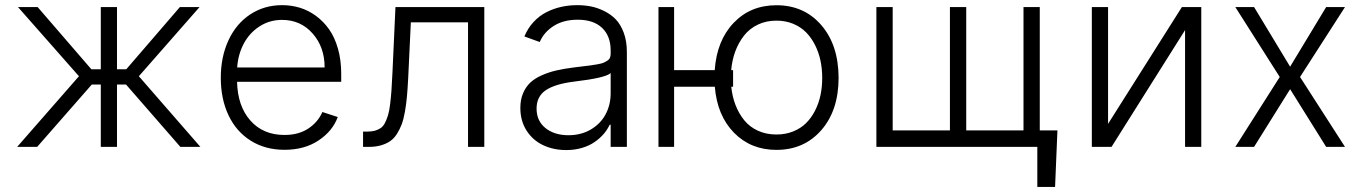

<svg xmlns="http://www.w3.org/2000/svg" viewBox="-20 -573 5316 749"><path d="M46.9 0 288 -275.6 50.1 -545.5H126.8L336.3 -302.9H373.2V-545.5H436.4V-302.9H472.7L681.8 -545.5H758.5L521.7 -275.6L761.7 0H683.6L471.6 -243.3H436.4V0H373.2V-243.3H338.1L125 0Z M1089.8 11.4Q1014.6 11.4 957.9 -24.3Q901.3 -60 871.3 -123.6Q841.3 -187.1 841.3 -269.5Q841.3 -351.2 871.3 -415.8Q901.3 -480.5 956 -516.7Q1010.7 -552.9 1080.3 -552.9Q1116.5 -552.9 1149.9 -542.8Q1183.2 -532.7 1212.7 -511Q1242.2 -489.3 1264 -458.3Q1285.9 -427.2 1298.5 -382.8Q1311.1 -338.4 1311.1 -285.2V-253.9H904.8Q907 -159.1 956.7 -102.8Q1006.4 -46.5 1089.8 -46.5Q1144.9 -46.5 1182.7 -71.6Q1220.5 -96.6 1237.6 -136L1297.6 -116.5Q1277.7 -61.8 1222.8 -25.2Q1168 11.4 1089.8 11.4ZM905.2 -309.7H1246.4Q1246.4 -389.2 1199.6 -442.3Q1152.7 -495.4 1080.3 -495.4Q1031.6 -495.4 992.4 -470Q953.1 -444.6 930.9 -402.7Q908.7 -360.8 905.2 -309.7Z M1396.3 0V-59.7H1413.4Q1430.4 -59.7 1442.8 -63.2Q1455.3 -66.8 1465.2 -73.5Q1475.1 -80.3 1481.9 -93.8Q1488.6 -107.2 1493.6 -123.2Q1498.6 -139.2 1501.8 -165.7Q1505 -192.1 1507.1 -220.2Q1509.2 -248.2 1511 -290.1L1522.7 -545.5H1869.3V0H1805.8V-485.8H1582.7L1572.4 -268.8Q1570.3 -228 1567.6 -197.8Q1565 -167.6 1559.8 -138.1Q1554.7 -108.7 1547.1 -88.2Q1539.4 -67.8 1528.1 -50.1Q1516.7 -32.3 1501.4 -22Q1486.2 -11.7 1465.6 -5.9Q1445 0 1419 0Z M2189.3 12.4Q2139.2 12.4 2098.9 -6.6Q2058.6 -25.6 2034.3 -63.4Q2009.9 -101.2 2009.9 -152.3Q2009.9 -183.9 2020.2 -208.6Q2030.5 -233.3 2047.9 -250Q2065.3 -266.7 2092.7 -278.9Q2120 -291.2 2150 -298.1Q2180 -305 2219.5 -310Q2229.8 -311.4 2248.9 -313.6Q2272.4 -316.4 2283.2 -317.8Q2294 -319.2 2310.2 -322.1Q2326.3 -324.9 2333.5 -327.9Q2340.6 -331 2348.5 -335.9Q2356.5 -340.9 2359.4 -347.7Q2362.2 -354.4 2362.2 -363.3V-376.1Q2362.2 -432.5 2328.7 -464.3Q2295.1 -496.1 2233.7 -496.1Q2177.9 -496.1 2139.7 -471.6Q2101.6 -447.1 2085.6 -409.1L2025.6 -430.8Q2039.1 -463.1 2061.4 -487.2Q2083.8 -511.4 2111.5 -525.4Q2139.2 -539.4 2169.2 -546.2Q2199.2 -552.9 2231.9 -552.9Q2258.9 -552.9 2284.3 -548.1Q2309.7 -543.3 2335.9 -530.5Q2362.2 -517.8 2381.6 -498Q2400.9 -478.3 2413.2 -445.5Q2425.4 -412.6 2425.4 -370.4V0H2362.2V-86.3H2358.3Q2349.4 -67.1 2334.9 -50.2Q2320.3 -33.4 2299.7 -19Q2279.1 -4.6 2250.5 3.9Q2221.9 12.4 2189.3 12.4ZM2197.8 -45.5Q2246.8 -45.5 2284.8 -67.8Q2322.8 -90.2 2342.5 -127.1Q2362.2 -164.1 2362.2 -209.2V-288Q2343 -269.2 2219.5 -254.6Q2146.3 -245.7 2109.7 -221.4Q2073.2 -197.1 2073.2 -149.5Q2073.2 -101.2 2108 -73.3Q2142.8 -45.5 2197.8 -45.5Z M2609.7 -545.5V-299.4H2768.1Q2776.3 -415.1 2842 -483.8Q2907.7 -552.6 3008.9 -552.6Q3116.8 -552.6 3183.9 -475Q3251.1 -397.4 3251.4 -268.8Q3251.1 -142 3183.9 -65.2Q3116.8 11.7 3008.9 11.7Q2909.1 11.7 2843.4 -55.2Q2777.7 -122.2 2768.5 -234.7H2609.7V0H2548.7V-545.5ZM2839.8 -299.4V-234.7H2832.7Q2836.6 -196 2849.4 -163Q2862.2 -130 2883.3 -103.9Q2904.5 -77.8 2936.8 -63Q2969.1 -48.3 3008.9 -48.3Q3044.4 -48.3 3074 -60.2Q3103.7 -72.1 3124.5 -92.7Q3145.2 -113.3 3159.6 -141.5Q3174 -169.7 3180.8 -201.9Q3187.5 -234 3187.5 -268.8Q3187.5 -304 3180.8 -336.3Q3174 -368.6 3159.6 -397.2Q3145.2 -425.8 3124.5 -446.9Q3103.7 -468 3074 -480.3Q3044.4 -492.5 3008.9 -492.5Q2968.7 -492.5 2936.3 -476.9Q2903.8 -461.3 2882.5 -434.1Q2861.2 -407 2848.5 -372.9Q2835.9 -338.8 2832.4 -299.4Z M4105.1 -64.3 4095.9 156.2H4026.6V0H3398.8V-545.5H3462.4V-64.3H3685.7V-545.5H3749.3V-64.3H3972.7V-545.5H4036.2V-64.3Z M4302.6 -89.8 4590.6 -545.5H4666.2V0H4603V-455.6L4316.1 0H4239.3V-545.5H4302.6Z M4872.2 -545.5 5012.8 -312.9 5153.4 -545.5H5226.9L5051.5 -272.7L5226.9 0H5153.4L5012.8 -225.1L4872.2 0H4799L4972.3 -272.7L4799 -545.5Z"/></svg>

Font: Inter Light BETA
Style: Regular
Weight: 300
Designer: Rasmus Andersson
Foundry: rsms
Version: Version 3.011;git-f93a4a705